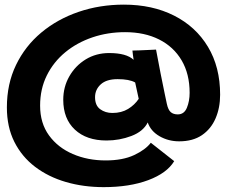

<svg xmlns="http://www.w3.org/2000/svg" viewBox="-20 -768 1000 809"><path d="M417 20.5Q332 20.5 258 -1Q184 -22.5 128 -65Q72 -107.5 40.5 -170.2Q9 -233 9 -315.5Q9 -414.5 47.5 -494.2Q86 -574 154 -630.8Q222 -687.5 311.2 -718Q400.5 -748.5 502 -748.5Q622 -748.5 713.5 -702.2Q805 -656 856.2 -570.8Q907.5 -485.5 907.5 -369Q907.5 -313.5 888.2 -269Q869 -224.5 830.8 -198.5Q792.5 -172.5 735 -172.5Q689.5 -172.5 652.2 -194Q615 -215.5 602.5 -252Q583.5 -214 533.5 -195Q483.5 -176 429 -176Q344.5 -176 295.5 -221.8Q246.5 -267.5 246.5 -347.5Q246.5 -401.5 272 -446.2Q297.5 -491 341.2 -517.8Q385 -544.5 440 -544.5Q512.5 -544.5 543 -516Q541.5 -525 540 -537Q538.5 -549 538 -555Q548.5 -555 567.2 -555.8Q586 -556.5 605.5 -557.5Q625 -558.5 637.5 -559Q647 -506.5 657 -456.8Q667 -407 674.2 -372.2Q681.5 -337.5 683 -330.5Q688.5 -305 699.5 -295.5Q710.5 -286 729 -286Q756 -286 767.5 -314Q779 -342 779 -377Q779 -456.5 745.2 -513.8Q711.5 -571 650.2 -601.8Q589 -632.5 507 -632.5Q434 -632.5 369.2 -610.5Q304.5 -588.5 255 -547.8Q205.5 -507 177.2 -450Q149 -393 149 -323Q149 -249 186.5 -197.5Q224 -146 286.8 -119Q349.5 -92 425 -92Q497 -92 545 -114.5Q593 -137 615.5 -166.5L714 -89Q683.5 -38.5 604.8 -9Q526 20.5 417 20.5ZM453.5 -292Q492 -292 519.8 -309Q547.5 -326 564.5 -351.5L549.5 -420.5Q525 -434.5 475.5 -434.5Q428.5 -434.5 404.5 -412.5Q380.5 -390.5 380.5 -358.5Q380.5 -323.5 402.2 -307.8Q424 -292 453.5 -292Z"/></svg>

Font: Grandstander
Style: Bold
Weight: 700
Designer: Tyler Finck
Foundry: Etcetera Type Co
Version: Version 1.200; ttfautohint (v1.8.3)